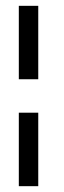

<svg xmlns="http://www.w3.org/2000/svg" viewBox="-20 -480 219 659"><path d="M111.3 -93.2V159H44.6V-93.2ZM111.3 -460V-208H44.6V-460Z"/></svg>

Font: Genos Thin
Style: Italic
Weight: 100
Italic angle: -8°
Designer: Robert E. Leuschke
Foundry: Robert E. Leuschke
Version: Version 1.010